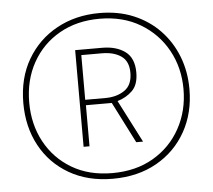

<svg xmlns="http://www.w3.org/2000/svg" viewBox="-52 -778 934 843"><g transform="rotate(-5 415.0 -357.0)"><path d="M412 8Q302 8 220 -39.5Q138 -87 93.5 -169.5Q49 -252 49 -357Q49 -467 97 -549Q145 -631 228 -676.5Q311 -722 416 -722Q499 -722 566 -694Q633 -666 681 -616Q729 -566 755 -499.5Q781 -433 781 -355Q781 -250 735 -168Q689 -86 606 -39Q523 8 412 8ZM412 -17Q516 -17 593 -62Q670 -107 712.5 -184.5Q755 -262 755 -357Q755 -452 712.5 -529Q670 -606 593.5 -651.5Q517 -697 414 -697Q314 -697 237.5 -653.5Q161 -610 118 -533Q75 -456 75 -357Q75 -261 116.5 -184Q158 -107 233.5 -62Q309 -17 412 -17ZM296 -143V-569H415Q477 -569 516 -540.5Q555 -512 555 -448Q555 -394 527.5 -367.5Q500 -341 462 -330L558 -143H528L436 -324H322V-143ZM410 -348Q460 -348 494.5 -371.5Q529 -395 529 -449Q529 -500 496.5 -522.5Q464 -545 412 -545H321V-348Z"/></g></svg>

Font: Noto Sans Gujarati UI ExtraCondensed Thin
Style: Regular
Weight: 100
Width: 2
Designer: Jelle Bosma - Monotype Design Team, Universal Thirst
Foundry: Monotype Imaging Inc.
Version: Version 2.106; ttfautohint (v1.8.4.7-5d5b)